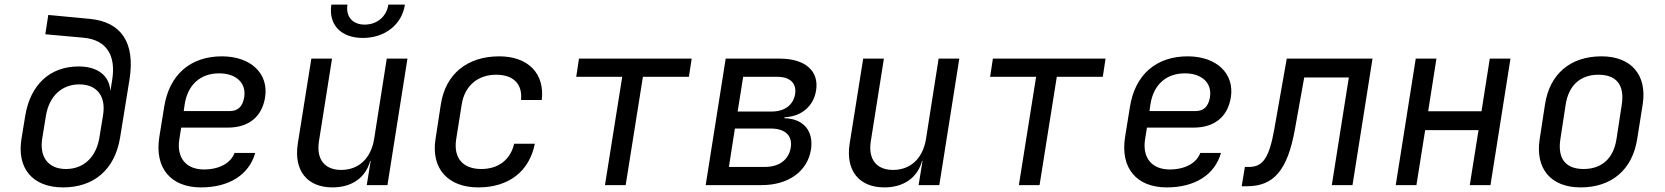

<svg xmlns="http://www.w3.org/2000/svg" viewBox="-20 -805 7240 835"><path d="M254 10C389 10 479 -68 502 -205L543 -458C569 -619 508 -710 370 -723L190 -740L177 -656L343 -641C442 -632 485 -566 468 -458L460 -409C456 -476 405 -516 322 -516C198 -516 113 -438 90 -303L74 -205C51 -73 122 10 254 10ZM267 -70C190 -70 150 -122 164 -205L180 -303C194 -386 248 -438 325 -438C402 -438 442 -386 428 -303L412 -205C398 -122 344 -70 267 -70Z M854 10C977 10 1063 -45 1090 -140H1000C984 -96 934 -68 867 -68C789 -68 747 -119 760 -200L768 -250H970C1060 -250 1119 -295 1133 -382C1149 -486 1070 -560 945 -560C808 -560 716 -480 694 -340L673 -210C651 -73 724 10 854 10ZM779 -322 783 -350C796 -437 852 -486 933 -486C1007 -486 1052 -444 1042 -382C1035 -339 1012 -322 980 -322Z M1558 -640C1654 -640 1728 -698 1741 -785H1669C1661 -733 1620 -698 1566 -698C1513 -698 1483 -733 1491 -785H1421C1408 -698 1462 -640 1558 -640ZM1426 10C1510 10 1570 -32 1590 -105H1592L1575 0H1665L1752 -550H1662L1607 -200C1593 -115 1539 -66 1464 -66C1392 -66 1355 -112 1367 -190L1424 -550H1334L1275 -180C1257 -63 1316 10 1426 10Z M2060 10C2192 10 2282 -59 2306 -180H2216C2200 -110 2147 -70 2073 -70C1994 -70 1951 -117 1964 -200L1988 -351C2001 -433 2059 -480 2138 -480C2212 -480 2253 -440 2246 -370H2336C2350 -485 2277 -560 2151 -560C2012 -560 1917 -483 1897 -350L1874 -200C1854 -71 1929 10 2060 10Z M2611 0H2701L2776 -471H2976L2988 -550H2498L2486 -471H2686Z M3049 0H3293C3409 0 3492 -60 3507 -155C3519 -236 3474 -289 3391 -291L3392 -295C3465 -298 3518 -343 3529 -411C3543 -496 3482 -550 3372 -550H3136ZM3188 -320 3212 -471H3360C3416 -471 3445 -443 3438 -396C3430 -348 3392 -320 3336 -320ZM3150 -79 3176 -246H3332C3395 -246 3427 -215 3419 -163C3410 -110 3369 -79 3306 -79Z M3826 10C3910 10 3970 -32 3990 -105H3992L3975 0H4065L4152 -550H4062L4007 -200C3993 -115 3939 -66 3864 -66C3792 -66 3755 -112 3767 -190L3824 -550H3734L3675 -180C3657 -63 3716 10 3826 10Z M4411 0H4501L4576 -471H4776L4788 -550H4298L4286 -471H4486Z M5054 10C5177 10 5263 -45 5290 -140H5200C5184 -96 5134 -68 5067 -68C4989 -68 4947 -119 4960 -200L4968 -250H5170C5260 -250 5319 -295 5333 -382C5349 -486 5270 -560 5145 -560C5008 -560 4916 -480 4894 -340L4873 -210C4851 -73 4924 10 5054 10ZM4979 -322 4983 -350C4996 -437 5052 -486 5133 -486C5207 -486 5252 -444 5242 -382C5235 -339 5212 -322 5180 -322Z M5380 5H5403C5520 5 5579 -65 5611 -240L5652 -468H5846L5772 0H5862L5949 -550H5576L5522 -244C5500 -120 5473 -79 5412 -79H5394Z M6050 0H6140L6178 -239H6410L6372 0H6462L6549 -550H6459L6423 -321H6191L6227 -550H6137Z M6854 10C6989 10 7079 -67 7100 -200L7124 -351C7144 -479 7074 -560 6945 -560C6809 -560 6719 -483 6699 -350L6676 -200C6656 -71 6725 10 6854 10ZM6867 -70C6789 -70 6753 -115 6766 -200L6789 -350C6802 -435 6854 -480 6932 -480C7010 -480 7046 -435 7033 -350L7010 -200C6997 -115 6945 -70 6867 -70Z"/></svg>

Font: JetBrains Mono
Style: Italic
Weight: 400
Italic angle: -9°
Monospace: yes
Designer: Philipp Nurullin, Konstantin Bulenkov
Foundry: JetBrains
Version: Version 2.305